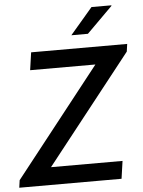

<svg xmlns="http://www.w3.org/2000/svg" viewBox="-62 -937 734 984"><g transform="rotate(-5 304.5 -445.0)"><path d="M-3.2 0 2.2 -38.5 440.5 -595.2H104.8L117.8 -686H612L606.5 -647L168 -90.8H536L523 0ZM330.8 -755.2 446.2 -890.2H548.5V-887.2L416 -755.2Z"/></g></svg>

Font: Chivo Medium
Style: Italic
Weight: 500
Italic angle: -8.05°
Designer: Hector Gatti
Foundry: Omnibus-Type
Version: Version 2.002